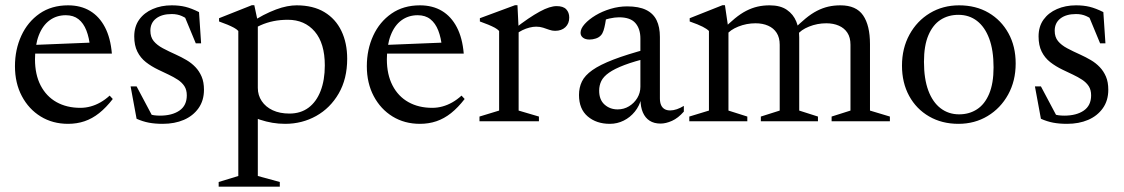

<svg xmlns="http://www.w3.org/2000/svg" viewBox="-20 -466 4322 738"><path d="M241.5 -445.5Q290.5 -445.5 326.2 -424Q362 -402.5 383.5 -361.2Q405 -320 410 -260H101L102 -293L361 -303.5L326.5 -283Q323 -321 312 -349Q301 -377 281.8 -392.2Q262.5 -407.5 233 -407.5Q197.5 -407.5 170.8 -388Q144 -368.5 129.2 -330.5Q114.5 -292.5 114.5 -238Q114.5 -179.5 136.2 -137.5Q158 -95.5 197.2 -73.5Q236.5 -51.5 289 -51.5Q309 -51.5 328.2 -56.8Q347.5 -62 366 -72.5Q384.5 -83 401.5 -98.5L413.5 -85.5Q388 -52.5 361.2 -31.2Q334.5 -10 305 0Q275.5 10 241.5 10Q182.5 10 136.5 -18.2Q90.5 -46.5 64 -96.5Q37.5 -146.5 37.5 -211.5Q37.5 -275.5 62 -328.8Q86.5 -382 132.2 -413.8Q178 -445.5 241.5 -445.5Z M640 -445.5Q669 -445.5 692.5 -439.8Q716 -434 745 -419.5L753 -299.5H732.5L681.5 -422.5L716 -380.5Q696.5 -396.5 679.2 -404.2Q662 -412 640 -412Q602 -412 580 -395Q558 -378 558 -348Q558 -323.5 570.8 -308Q583.5 -292.5 606 -280.5Q628.5 -268.5 656.5 -256Q677.5 -246.5 697 -235Q716.5 -223.5 731.2 -208Q746 -192.5 755 -171.5Q764 -150.5 764 -121Q764 -79.5 743 -50Q722 -20.5 686.5 -5.2Q651 10 605.5 10Q575.5 10 552 5.5Q528.5 1 505 -9.5L482 -134H505L573.5 -5L516.5 -43Q535 -34 548 -29.2Q561 -24.5 572 -23Q583 -21.5 594.5 -21.5Q641.5 -21.5 669.8 -41Q698 -60.5 698 -99.5Q698 -120.5 688.8 -134.8Q679.5 -149 663.5 -159.5Q647.5 -170 628 -179.2Q608.5 -188.5 588.5 -198Q561.5 -211 540.8 -227.2Q520 -243.5 508 -267.5Q496 -291.5 496 -326Q496 -364 515 -390.5Q534 -417 566.8 -431.2Q599.5 -445.5 640 -445.5Z M1228.5 -214.5Q1228.5 -299.5 1189.8 -344.8Q1151 -390 1086.5 -390Q1057.5 -390 1031.5 -384.8Q1005.5 -379.5 982.2 -369.2Q959 -359 939 -342.5L938 -375Q966.5 -394.5 992.2 -407.8Q1018 -421 1040.8 -429.5Q1063.5 -438 1083.5 -441.8Q1103.5 -445.5 1120 -445.5Q1183.5 -445.5 1226.8 -419.5Q1270 -393.5 1292.2 -347.2Q1314.5 -301 1314.5 -240Q1314.5 -163 1282 -106.8Q1249.5 -50.5 1195.2 -20.2Q1141 10 1076 10Q1051 10 1027.2 6Q1003.5 2 978.5 -6.2Q953.5 -14.5 926 -28.5H971V210.5L1055.5 233.5V251.5H820.5V233.5L896 210.5V-347Q889.5 -354 879.2 -359.5Q869 -365 854.8 -371Q840.5 -377 822 -383.5V-396L948 -446H957.5L971 -382.5V-128Q971 -100 986 -77.5Q1001 -55 1028.2 -42.2Q1055.5 -29.5 1092.5 -29.5Q1135.5 -29.5 1165.8 -52Q1196 -74.5 1212.2 -116.2Q1228.5 -158 1228.5 -214.5Z M1594 -445.5Q1643 -445.5 1678.8 -424Q1714.5 -402.5 1736 -361.2Q1757.5 -320 1762.5 -260H1453.5L1454.5 -293L1713.5 -303.5L1679 -283Q1675.5 -321 1664.5 -349Q1653.5 -377 1634.2 -392.2Q1615 -407.5 1585.5 -407.5Q1550 -407.5 1523.2 -388Q1496.5 -368.5 1481.8 -330.5Q1467 -292.5 1467 -238Q1467 -179.5 1488.8 -137.5Q1510.5 -95.5 1549.8 -73.5Q1589 -51.5 1641.5 -51.5Q1661.5 -51.5 1680.8 -56.8Q1700 -62 1718.5 -72.5Q1737 -83 1754 -98.5L1766 -85.5Q1740.5 -52.5 1713.8 -31.2Q1687 -10 1657.5 0Q1628 10 1594 10Q1535 10 1489 -18.2Q1443 -46.5 1416.5 -96.5Q1390 -146.5 1390 -211.5Q1390 -275.5 1414.5 -328.8Q1439 -382 1484.8 -413.8Q1530.5 -445.5 1594 -445.5Z M2119.5 -442.5Q2145 -442.5 2156.5 -430.2Q2168 -418 2168 -398.5Q2168 -375.5 2153.2 -361.5Q2138.5 -347.5 2113.5 -347.5Q2102.5 -347.5 2091.2 -351.5Q2080 -355.5 2067.8 -359.5Q2055.5 -363.5 2041 -363.5Q2029 -363.5 2015.2 -360Q2001.5 -356.5 1988 -350Q1974.5 -343.5 1964.5 -335L1954.5 -353Q1985 -377 2009.8 -393.8Q2034.5 -410.5 2054.8 -421.5Q2075 -432.5 2091 -437.5Q2107 -442.5 2119.5 -442.5ZM1973.5 -354V-41L2051.5 -18V0H1823V-18L1898.5 -41V-347Q1892 -354 1881.8 -359.5Q1871.5 -365 1857.2 -371Q1843 -377 1824.5 -383.5V-396L1959.5 -446H1969Z M2470.5 -278.5 2478.5 -245Q2418 -230.5 2380 -216Q2342 -201.5 2320.8 -186.5Q2299.5 -171.5 2291.2 -154.5Q2283 -137.5 2283 -117.5Q2283 -82.5 2303.8 -64Q2324.5 -45.5 2354 -45.5Q2378 -45.5 2397.8 -57.5Q2417.5 -69.5 2429.5 -89.2Q2441.5 -109 2441.5 -132.5V-318Q2441.5 -355.5 2422.2 -377.5Q2403 -399.5 2359.5 -399.5Q2343 -399.5 2323 -395Q2303 -390.5 2285 -381L2310.5 -404Q2309 -389.5 2306.2 -374.8Q2303.5 -360 2299.8 -348.5Q2296 -337 2290 -330.5Q2282.5 -322 2270.2 -318Q2258 -314 2246 -314Q2230 -314 2220.8 -321.2Q2211.5 -328.5 2211.5 -340Q2211.5 -356 2227.5 -373.8Q2243.5 -391.5 2269.2 -407Q2295 -422.5 2326.8 -432Q2358.5 -441.5 2390.5 -441.5Q2435.5 -441.5 2463.2 -428Q2491 -414.5 2503.8 -388.2Q2516.5 -362 2516.5 -324V-88Q2516.5 -72.5 2521 -62.2Q2525.5 -52 2534.2 -46.8Q2543 -41.5 2556 -41.5Q2568 -41.5 2581.8 -46.2Q2595.5 -51 2608.5 -59V-37Q2586.5 -12 2563 -1.5Q2539.5 9 2519 9Q2494 9 2477 -2Q2460 -13 2451 -33.8Q2442 -54.5 2442 -83L2445 -87.5Q2438 -59 2420.2 -37Q2402.5 -15 2377.5 -2.5Q2352.5 10 2324 10Q2272.5 10 2239 -18.5Q2205.5 -47 2205.5 -101Q2205.5 -129.5 2216.8 -152.8Q2228 -176 2257 -196.5Q2286 -217 2338 -237Q2390 -257 2470.5 -278.5Z M2780 -354V-41L2852.5 -18V0H2629.5V-18L2705 -41V-347Q2697 -355 2681 -363.2Q2665 -371.5 2631 -383.5V-396L2757 -446H2766.5ZM3052 -322.5V-41L3124 -18V0H2904.5V-18L2977 -41V-294Q2977 -321.5 2965.2 -339.8Q2953.5 -358 2932.5 -367.2Q2911.5 -376.5 2884 -376.5Q2849.5 -376.5 2817.8 -363.8Q2786 -351 2772.5 -332L2755.5 -350Q2782 -376.5 2804.5 -395Q2827 -413.5 2848.5 -424.5Q2870 -435.5 2891.8 -440.5Q2913.5 -445.5 2938.5 -445.5Q2979.5 -445.5 3004.5 -428.2Q3029.5 -411 3040.8 -383Q3052 -355 3052 -322.5ZM3324 -296.5V-41L3400.5 -18V0H3176.5V-18L3249 -41V-294Q3249 -322 3237.2 -340Q3225.5 -358 3204.5 -367.2Q3183.5 -376.5 3156 -376.5Q3121.5 -376.5 3089.8 -363.8Q3058 -351 3044.5 -332L3027.5 -350Q3054 -376.5 3076.5 -395Q3099 -413.5 3120.5 -424.5Q3142 -435.5 3163.8 -440.5Q3185.5 -445.5 3210.5 -445.5Q3271 -445.5 3297.5 -407Q3324 -368.5 3324 -296.5Z M3666.5 -26.5Q3705.5 -26.5 3735.2 -45.8Q3765 -65 3782 -105.2Q3799 -145.5 3799 -207Q3799 -273 3782.2 -317.8Q3765.5 -362.5 3735.2 -385.8Q3705 -409 3664 -409Q3625 -409 3595.2 -389.8Q3565.5 -370.5 3548.5 -330.5Q3531.5 -290.5 3531.5 -228.5Q3531.5 -163 3548.2 -118Q3565 -73 3595.5 -49.8Q3626 -26.5 3666.5 -26.5ZM3664 10Q3600.5 10 3551.2 -18.5Q3502 -47 3474.5 -97.5Q3447 -148 3447 -213.5Q3447 -280.5 3475.8 -333Q3504.5 -385.5 3554.2 -415.5Q3604 -445.5 3666.5 -445.5Q3731 -445.5 3779.8 -417Q3828.5 -388.5 3856.2 -338.2Q3884 -288 3884 -222Q3884 -155 3855 -102.5Q3826 -50 3776.2 -20Q3726.5 10 3664 10Z M4116 -445.5Q4145 -445.5 4168.5 -439.8Q4192 -434 4221 -419.5L4229 -299.5H4208.5L4157.5 -422.5L4192 -380.5Q4172.5 -396.5 4155.2 -404.2Q4138 -412 4116 -412Q4078 -412 4056 -395Q4034 -378 4034 -348Q4034 -323.5 4046.8 -308Q4059.5 -292.5 4082 -280.5Q4104.5 -268.5 4132.5 -256Q4153.5 -246.5 4173 -235Q4192.5 -223.5 4207.2 -208Q4222 -192.5 4231 -171.5Q4240 -150.5 4240 -121Q4240 -79.5 4219 -50Q4198 -20.5 4162.5 -5.2Q4127 10 4081.5 10Q4051.5 10 4028 5.5Q4004.5 1 3981 -9.5L3958 -134H3981L4049.5 -5L3992.5 -43Q4011 -34 4024 -29.2Q4037 -24.5 4048 -23Q4059 -21.5 4070.5 -21.5Q4117.5 -21.5 4145.8 -41Q4174 -60.5 4174 -99.5Q4174 -120.5 4164.8 -134.8Q4155.5 -149 4139.5 -159.5Q4123.5 -170 4104 -179.2Q4084.5 -188.5 4064.5 -198Q4037.5 -211 4016.8 -227.2Q3996 -243.5 3984 -267.5Q3972 -291.5 3972 -326Q3972 -364 3991 -390.5Q4010 -417 4042.8 -431.2Q4075.5 -445.5 4116 -445.5Z"/></svg>

Font: Newsreader 24pt
Style: Regular
Weight: 400
Designer: Hugues Gentile
Foundry: Production Type
Version: Version 1.003